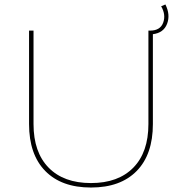

<svg xmlns="http://www.w3.org/2000/svg" viewBox="-20 -836 823 859"><path d="M720 -816Q743 -770 727.5 -729.5Q712 -689 664 -683V-281Q664 -145 591.5 -71Q519 3 387 3Q255 3 182.5 -71Q110 -145 110 -281V-699H130V-281Q130 -155 197.5 -86Q265 -17 387 -17Q509 -17 576.5 -86Q644 -155 644 -281V-699H651Q697 -699 710 -734.5Q723 -770 701 -808Z"/></svg>

Font: Montserrat arm Thin
Style: Regular
Weight: 250
Designer: Julieta Ulanovsky
Foundry: Julieta Ulanovsky
Version: Version 6.000;PS 006.000;hotconv 1.0.88;makeotf.lib2.5.64775